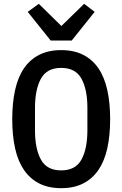

<svg xmlns="http://www.w3.org/2000/svg" viewBox="-20 -972 640 1004"><path d="M300 12Q234 12 185.5 -12.5Q137 -37 105.5 -83Q74 -129 59 -196Q44 -263 44 -349Q44 -434 59 -501.5Q74 -569 105.5 -615Q137 -661 185.5 -685.5Q234 -710 300 -710Q366 -710 414.5 -685.5Q463 -661 494.5 -615Q526 -569 541 -501.5Q556 -434 556 -349Q556 -263 541 -196Q526 -129 494.5 -83Q463 -37 414.5 -12.5Q366 12 300 12ZM300 -81Q375 -81 406 -137.5Q437 -194 437 -291V-408Q437 -504 406 -560.5Q375 -617 300 -617Q225 -617 194 -560.5Q163 -504 163 -408V-290Q163 -194 194 -137.5Q225 -81 300 -81ZM245 -760 125 -910 183 -952 301 -836 420 -952 475 -910 355 -760Z"/></svg>

Font: IBM Plex Mono Medium
Style: Regular
Weight: 500
Monospace: yes
Designer: Mike Abbink, Paul van der Laan, Pieter van Rosmalen
Foundry: Bold Monday
Version: Version 2.3